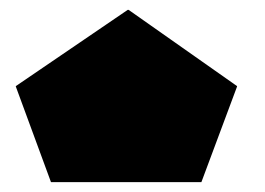

<svg xmlns="http://www.w3.org/2000/svg" viewBox="-20 -750 535 388"><path d="M83 -382 12 -575 202 -467 187 -384V-382ZM202 -467 12 -575V-576L238 -730H239ZM187 -382V-384L239 -730H240L459 -576V-575L387 -382Z"/></svg>

Font: Foldit ExtraBold
Style: Regular
Weight: 800
Version: Version 1.003